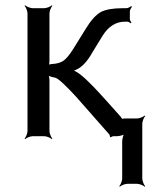

<svg xmlns="http://www.w3.org/2000/svg" viewBox="-20 -515 569 726"><path d="M518 160V-47C518 -56 524 -71 529 -76L527 -78C522 -73 507 -67 498 -67H451C449 -67 439 -66 439 -64L442 -63C443 -65 438 -72 436 -74L368 -150C320 -203 286 -235 266 -245C262 -247 256 -250 253 -250V-246C257 -246 263 -249 267 -251C289 -260 310 -282 330 -318L368 -380C390 -415 418 -433 452 -433H462C466 -433 472 -429 474 -427L477 -430C475 -432 471 -438 471 -443V-471C471 -477 476 -486 479 -489L476 -492C473 -489 464 -484 458 -484H444C407 -484 380 -479 362 -470C344 -460 325 -440 306 -409L257 -330C242 -306 229 -291 218 -284C208 -278 195 -274 178 -273C173 -273 163 -271 160 -268L163 -265C166 -268 167 -279 167 -284V-464C167 -473 173 -488 178 -493L176 -495C171 -490 156 -484 147 -484H104C95 -484 80 -490 75 -495L73 -493C78 -488 84 -473 84 -464V-20C84 -11 78 4 73 9L75 11C80 6 95 0 104 0H147C156 0 171 6 176 11L178 9C173 4 167 -11 167 -20V-211C167 -218 165 -230 162 -234L159 -232C162 -228 174 -224 181 -223C195 -221 201 -215 217 -201C230 -189 247 -172 267 -150L393 -7C395 -5 396 1 396 3L399 4C400 3 406 0 408 0H422C431 0 448 -4 453 -9L451 -11C446 -6 442 11 442 20V160C442 169 436 184 431 189L433 191C438 186 453 180 462 180H498C507 180 522 186 527 191L529 189C524 184 518 169 518 160Z"/></svg>

Font: Gamestation Storm
Style: Regular
Weight: 400
Designer: Jonas Hecksher
Foundry: Jonas Hecksher, Playtypeª, e-types AS
Version: Version 1.003